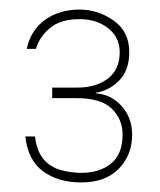

<svg xmlns="http://www.w3.org/2000/svg" viewBox="-20 -727 335 401"><path d="M150 -346Q101 -346 69.5 -369.5Q38 -393 33 -442H53Q57 -411 71 -394.5Q85 -378 106.5 -372Q128 -366 150 -366Q188 -366 212 -385.5Q236 -405 236 -446Q236 -478 213.5 -500Q191 -522 140 -522H89V-544H140Q181 -544 205.5 -563Q230 -582 230 -618Q230 -649 206 -668Q182 -687 146 -687Q107 -687 85 -669Q63 -651 55 -625H36Q41 -650 56 -668.5Q71 -687 94.5 -697Q118 -707 146 -707Q185 -707 217.5 -684Q250 -661 250 -618Q250 -582 230.5 -560.5Q211 -539 180 -533V-532Q212 -530 234 -505.5Q256 -481 256 -446Q256 -403 228 -374.5Q200 -346 150 -346Z"/></svg>

Font: DM Sans 36pt Thin
Style: Regular
Weight: 250
Designer: Colophon Foundry, Jonny Pinhorn
Foundry: Colophon Foundry
Version: Version 4.004;gftools[0.9.30]